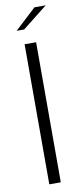

<svg xmlns="http://www.w3.org/2000/svg" viewBox="-89 -804 357 837"><g transform="rotate(-10 89.5 -385.5)"><path d="M58.5 -620H109.4V0H58.5ZM34.5 -683.8 128.8 -771.2H178.6L67.8 -683.8Z"/></g></svg>

Font: Smooch Sans Thin
Style: Regular
Weight: 100
Designer: Robert E. Leuschke
Foundry: Robert E. Leuschke
Version: Version 1.010